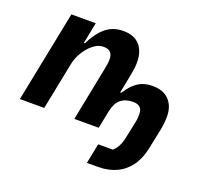

<svg xmlns="http://www.w3.org/2000/svg" viewBox="-126 -687 1109 1037"><g transform="rotate(20 428.5 -168.5)"><path d="M472 200 495 85H579Q593 74 605 52.5Q617 31 623 1L645 -104Q647 -113 647.5 -124.5Q648 -136 648 -146Q648 -170 634.5 -182.5Q621 -195 595 -195Q573 -195 555.5 -189.5Q538 -184 524.5 -173Q511 -162 502 -144.5Q493 -127 488 -104L467 0H327L389 -312Q392 -326 394 -339.5Q396 -353 396 -368Q396 -391 384 -405.5Q372 -420 343 -420Q318 -420 296.5 -406Q275 -392 258 -372Q240 -351 227 -325.5Q214 -300 208 -270L154 0H14L119 -525H259L235 -403H241Q271 -466 312.5 -501.5Q354 -537 415 -537Q476 -537 508.5 -501.5Q541 -466 541 -401Q541 -382 538.5 -364.5Q536 -347 532 -327L511 -219H517Q546 -266 581 -289Q616 -312 663 -312Q727 -312 760 -276.5Q793 -241 793 -183Q793 -163 791 -144Q789 -125 786 -110L761 11Q748 74 717 116Q686 158 640 179Q594 200 535 200Z"/></g></svg>

Font: IBM Plex Sans
Style: Bold Italic
Weight: 700
Italic angle: -11.31°
Designer: Mike Abbink, Paul van der Laan, Pieter van Rosmalen
Foundry: Bold Monday
Version: Version 3.201